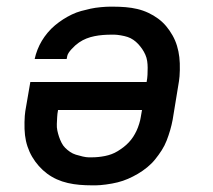

<svg xmlns="http://www.w3.org/2000/svg" viewBox="-20 -548 640 576"><path d="M255 8Q237 8 219 6.5Q201 5 183.5 1Q166 -3 150.5 -10Q135 -17 121.5 -27Q108 -37 96.5 -50Q85 -63 76.5 -77.5Q68 -92 62.5 -108.5Q57 -125 55 -142.5Q53 -160 53.5 -181.5Q54 -203 56 -215L71 -302H420V-303Q422 -313 422.5 -323.5Q423 -334 423 -344.5Q423 -355 421.5 -365Q420 -375 416 -384Q412 -393 406.5 -401Q401 -409 394.5 -416Q388 -423 380 -428.5Q372 -434 363 -437Q354 -440 342 -442Q330 -444 323 -444H313Q301 -444 288.5 -443Q276 -442 263.5 -439.5Q251 -437 239.5 -432.5Q228 -428 217 -420.5Q206 -413 195 -401Q184 -389 182 -381L180 -371H84Q87 -385 92.5 -399Q98 -413 105.5 -425.5Q113 -438 123 -450Q133 -462 145 -472Q157 -482 169.5 -490Q182 -498 195.5 -504.5Q209 -511 223.5 -515Q238 -519 252 -522Q266 -525 282.5 -526.5Q299 -528 309 -528H321Q339 -528 357 -526.5Q375 -525 392 -521Q409 -517 425 -509.5Q441 -502 454.5 -492Q468 -482 478.5 -469.5Q489 -457 497.5 -442Q506 -427 511 -410.5Q516 -394 518 -376.5Q520 -359 519.5 -338Q519 -317 517 -305L498 -189Q495 -173 490.5 -157.5Q486 -142 480 -126.5Q474 -111 465 -97Q456 -83 445.5 -70Q435 -57 421.5 -46Q408 -35 393.5 -26.5Q379 -18 364 -11.5Q349 -5 333 -1Q317 3 298 5.5Q279 8 268 8ZM246 -76H255Q265 -76 275 -77Q285 -78 295 -80Q305 -82 314.5 -85.5Q324 -89 333 -94.5Q342 -100 350.5 -106.5Q359 -113 366.5 -121Q374 -129 379.5 -137.5Q385 -146 389.5 -155.5Q394 -165 397.5 -176.5Q401 -188 402 -195L406 -218H154V-217Q152 -207 151.5 -196.5Q151 -186 150.5 -176Q150 -166 152 -156.5Q154 -147 157 -138Q160 -129 164.5 -120Q169 -111 175.5 -104.5Q182 -98 190 -92.5Q198 -87 207.5 -84Q217 -81 228 -78.5Q239 -76 246 -76Z"/></svg>

Font: Iosevka Aile Medium Oblique
Style: Regular
Weight: 500
Italic angle: -9°
Designer: Belleve Invis
Foundry: Belleve Invis
Version: Version 31.1.0; ttfautohint (v1.8.4)